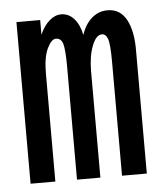

<svg xmlns="http://www.w3.org/2000/svg" viewBox="-42 -511 458 548"><g transform="rotate(-5 187.5 -237.0)"><path d="M24 0V-463H92V-421Q103 -446 119 -460Q135 -474 153 -474Q174 -474 189.5 -457Q205 -440 211 -410Q221 -440 240.5 -457Q260 -474 286 -474Q322 -474 340 -440.5Q358 -407 357 -348V0H286V-326Q286 -377 280.5 -392Q275 -407 264 -407Q247 -407 235.5 -377Q224 -347 224 -305V0H157V-321Q157 -372 152 -389Q147 -406 132 -406Q119 -406 107 -381Q95 -356 95 -309V0Z"/></g></svg>

Font: Inconsolata Condensed SemiBold
Style: Regular
Weight: 600
Width: 3
Monospace: yes
Designer: Raph Levien, Cyreal, Brenton Simpson
Foundry: Raph Levien, Cyreal, Google
Version: Version 3.100; ttfautohint (v1.8.4.7-5d5b)